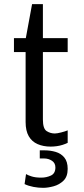

<svg xmlns="http://www.w3.org/2000/svg" viewBox="-20 -694 402 922"><path d="M223 10Q188 10 160.5 -2Q133 -14 118 -40Q103 -66 103 -108V-444H47V-511H104L134 -674H186V-511H305V-444H186V-120Q186 -76 204 -64.5Q222 -53 243 -53Q254 -53 273.5 -58Q293 -63 305 -68V-8Q295 -3 281 1.5Q267 6 252 8Q237 10 223 10ZM187 208Q164 208 140.5 203.5Q117 199 98 190L105 142Q115 148 133 153.5Q151 159 178 159Q203 159 224.5 149Q246 139 246 110Q246 89 229.5 78Q213 67 192 67H171V28H195Q222 28 247.5 35.5Q273 43 289 62.5Q305 82 305 117Q305 154 285 173.5Q265 193 237.5 200.5Q210 208 187 208Z"/></svg>

Font: Chivo Medium Light
Style: Regular
Weight: 300
Version: Version 2.002